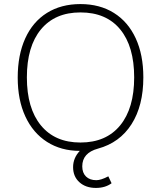

<svg xmlns="http://www.w3.org/2000/svg" viewBox="-20 -733 791 943"><path d="M384 84Q384 116 402.5 134Q421 152 453 152Q476 152 512 133L528 167Q497 190 451 190Q401 190 370 162Q339 134 339 88Q339 43 372 8Q280 8 211 -36Q142 -80 104.5 -161Q67 -242 67 -352Q67 -463 104 -544.5Q141 -626 210.5 -669.5Q280 -713 375 -713Q470 -713 539.5 -669.5Q609 -626 646.5 -545Q684 -464 684 -353Q684 -214 626 -123Q568 -32 461 -3Q384 18 384 84ZM375 -33Q501 -33 570 -117Q639 -201 639 -353Q639 -505 570.5 -588.5Q502 -672 375 -672Q250 -672 181 -588.5Q112 -505 112 -353Q112 -201 181 -117Q250 -33 375 -33Z"/></svg>

Font: wassup Sans
Style: Light
Weight: 200
Version: Version 2.001